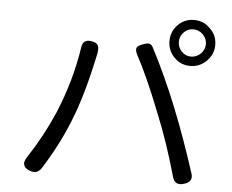

<svg xmlns="http://www.w3.org/2000/svg" viewBox="-54 -864 1108 918"><g transform="rotate(5 500.0 -404.5)"><path d="M840.8 -754.9Q814.5 -754.9 795.9 -735.4Q777.3 -715.8 777.3 -689.5Q777.3 -663.1 795.9 -643.6Q814.5 -624 840.8 -624Q868.2 -624 887.7 -643.6Q907.2 -663.1 907.2 -689.5Q907.2 -715.8 887.7 -735.4Q868.2 -754.9 840.8 -754.9ZM918.9 -766.6Q952.1 -736.3 952.1 -689.5Q952.1 -644.5 919.4 -611.8Q886.7 -579.1 840.8 -579.1Q795.9 -579.1 764.2 -611.3Q732.4 -643.6 732.4 -689.5Q732.4 -735.4 764.2 -767.6Q795.9 -799.8 840.8 -799.8Q888.7 -799.8 918.9 -766.6ZM223.6 -300.8Q289.1 -456.1 314.5 -621.1Q319.3 -664.1 364.3 -655.3Q379.9 -652.3 387.7 -645Q395.5 -637.7 396 -624.5Q396.5 -611.3 395 -602.5Q393.6 -593.8 388.7 -574.2Q348.6 -387.7 299.8 -268.6Q252 -148.4 176.8 -30.3Q156.2 1 120.1 -13.7Q72.3 -32.2 102.5 -77.1Q172.9 -183.6 223.6 -300.8ZM805.7 -44.9Q758.8 -210 706.1 -337.9Q637.7 -512.7 582 -615.2Q573.2 -636.7 579.6 -646Q585.9 -655.3 609.4 -663.1Q627 -669.9 637.7 -668Q648.4 -666 656.2 -650.4Q783.2 -408.2 892.6 -66.4Q904.3 -28.3 862.3 -15.6Q816.4 -1 805.7 -44.9Z"/></g></svg>

Font: GenSenMaruGothic TW TTF Regular
Style: Regular
Weight: 400
Version: Version 1.301